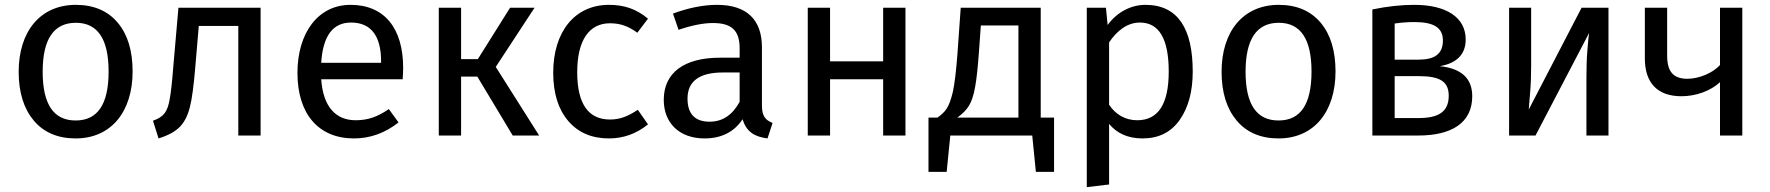

<svg xmlns="http://www.w3.org/2000/svg" viewBox="-20 -559 7302 792"><path d="M293 -539C145 -539 57 -428 57 -263C57 -178 78 -111 119 -62C160 -13 218 12 292 12C439 12 527 -99 527 -264C527 -349 507 -416 466 -465C425 -514 367 -539 293 -539ZM293 -465C383 -465 428 -398 428 -264C428 -129 383 -62 292 -62C201 -62 156 -129 156 -263C156 -398 202 -465 293 -465Z M716 -527 695 -286C690 -221 685 -176 680 -150C671 -98 656 -77 611 -61L634 12C673 0 702 -16 721 -35C740 -54 754 -81 763 -116C772 -151 779 -205 785 -276L800 -452H963V0H1055V-527Z M1643 -279C1643 -442 1566 -539 1426 -539C1291 -539 1207 -422 1207 -258C1207 -90 1293 12 1440 12C1507 12 1568 -10 1624 -54L1584 -109C1537 -77 1498 -63 1447 -63C1367 -63 1313 -116 1305 -232H1641C1642 -248 1643 -264 1643 -279ZM1552 -300H1305C1312 -411 1353 -466 1428 -466C1511 -466 1552 -410 1552 -306Z M2084 -527 1951 -315H1882V-527H1790V0H1882V-243H1949L2095 0H2204L2025 -283L2185 -527Z M2492 -539C2350 -539 2262 -427 2262 -259C2262 -174 2283 -108 2324 -60C2365 -12 2421 12 2492 12C2551 12 2605 -7 2653 -46L2611 -106C2568 -78 2537 -66 2496 -66C2409 -66 2361 -128 2361 -261C2361 -394 2411 -463 2496 -463C2539 -463 2572 -451 2609 -424L2653 -482C2605 -522 2555 -539 2492 -539Z M3123 -364C3123 -476 3062 -539 2938 -539C2882 -539 2821 -527 2756 -503L2779 -436C2835 -455 2882 -464 2921 -464C2996 -464 3031 -435 3031 -360V-321H2950C2802 -321 2718 -259 2718 -147C2718 -52 2782 12 2886 12C2955 12 3008 -14 3043 -67C3059 -16 3091 5 3146 12L3167 -52C3138 -63 3123 -80 3123 -123ZM2907 -57C2847 -57 2816 -89 2816 -152C2816 -224 2865 -260 2962 -260H3031V-139C3001 -84 2960 -57 2907 -57Z M3715 0V-527H3623V-306H3404V-527H3312V0H3404V-232H3623V0Z M4273 -74V-527H3943L3929 -331C3924 -266 3918 -216 3911 -182C3903 -148 3894 -124 3885 -111C3876 -97 3863 -85 3847 -74H3810V150H3885L3900 0H4238L4253 150H4328V-74ZM4181 -74H3929C3950 -89 3966 -105 3977 -123C3999 -159 4009 -219 4018 -343L4026 -454H4181Z M4705 -539C4645 -539 4588 -509 4549 -456L4542 -527H4463V213L4555 202V-48C4588 -8 4634 12 4693 12C4759 12 4810 -13 4846 -64C4882 -115 4900 -181 4900 -264C4900 -439 4840 -539 4705 -539ZM4671 -63C4623 -63 4582 -86 4555 -127V-384C4587 -432 4630 -466 4682 -466C4761 -466 4801 -399 4801 -264C4801 -130 4758 -63 4671 -63Z M5255 -539C5107 -539 5019 -428 5019 -263C5019 -178 5040 -111 5081 -62C5122 -13 5180 12 5254 12C5401 12 5489 -99 5489 -264C5489 -349 5469 -416 5428 -465C5387 -514 5329 -539 5255 -539ZM5255 -465C5345 -465 5390 -398 5390 -264C5390 -129 5345 -62 5254 -62C5163 -62 5118 -129 5118 -263C5118 -398 5164 -465 5255 -465Z M5919 -286C5990 -298 6026 -336 6026 -396C6026 -488 5945 -539 5814 -539C5761 -539 5703 -533 5641 -520V0H5831C5966 0 6053 -51 6053 -162C6053 -236 6008 -277 5919 -286ZM5815 -468C5894 -468 5932 -445 5932 -392C5932 -335 5896 -313 5832 -313H5733V-462C5760 -466 5787 -468 5815 -468ZM5733 -72V-245H5833C5922 -245 5956 -221 5956 -164C5956 -95 5910 -72 5831 -72Z M6615 -527H6504L6286 -107C6287 -118 6289 -142 6292 -180C6295 -217 6296 -254 6296 -289V-527H6205V0H6314L6535 -423C6533 -412 6531 -388 6528 -352C6525 -316 6524 -278 6524 -238V0H6615Z M7075 -527V-291C7046 -258 6988 -234 6941 -234C6884 -234 6857 -262 6857 -329V-527H6765V-318C6765 -218 6816 -162 6916 -162C6976 -162 7036 -184 7075 -220V0H7167V-527Z"/></svg>

Font: Fira Sans
Style: Regular
Weight: 400
Designer: Carrois Corporate & Edenspiekermann AG
Foundry: Carrois Corporate GbR & Edenspiekermann AG
Version: Version 4.203